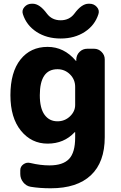

<svg xmlns="http://www.w3.org/2000/svg" viewBox="-20 -782 649 1032"><path d="M289 -410Q194 -410 194 -270Q194 -200 219.5 -165Q245 -130 289 -130Q328 -130 356 -156.5Q384 -183 384 -218V-315Q384 -355 356 -382.5Q328 -410 289 -410ZM236 -10Q149 -10 92.5 -79.5Q36 -149 36 -270Q36 -394 90 -462Q144 -530 236 -530Q324 -530 387 -456L389 -454Q390 -454 390 -455V-463Q391 -487 408 -503.5Q425 -520 449 -520H486Q509 -520 526 -503Q543 -486 543 -463V-45Q543 90 468.5 160Q394 230 253 230Q193 230 145 222Q121 218 105 198Q89 178 89 153V133Q89 113 106 101Q123 89 143 94Q197 107 246 107Q318 107 351 72.5Q384 38 384 -43V-71Q384 -72 383 -72Q382 -72 381 -71Q324 -10 236 -10ZM456 -762H461Q485 -762 500.5 -744.5Q516 -727 509 -706Q490 -646 435.5 -610.5Q381 -575 306 -575Q231 -575 176.5 -610.5Q122 -646 103 -706Q96 -727 111.5 -744.5Q127 -762 151 -762H156Q193 -762 232 -709Q259 -673 306 -673Q353 -673 380 -709Q419 -762 456 -762Z"/></svg>

Font: Rounded Mplus 1c ExtraBold
Style: Regular
Weight: 800
Version: Version 1.059.20150529